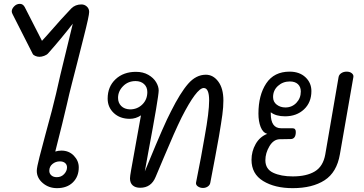

<svg xmlns="http://www.w3.org/2000/svg" viewBox="-20 -975 1888 997"><path d="M389 -106Q389 -58 358.5 -28Q328 2 276 2Q233 2 202 -24.5Q171 -51 171 -88Q171 -105 185 -159.5Q199 -214 216 -277Q255 -418 271 -488Q290 -575 322 -704L358 -852Q295 -771 230 -698Q223 -690 209.5 -685Q196 -680 185 -680Q174 -680 163.5 -684.5Q153 -689 150 -695L46 -900Q41 -909 41 -916Q41 -929 53.5 -942Q66 -955 83 -955Q99 -955 108 -939L198 -763L220 -787Q309 -889 350 -931Q371 -952 403 -952Q419 -952 431 -941Q443 -930 443 -913Q443 -893 415 -783.5Q387 -674 381 -649L353 -540Q339 -486 328 -436Q308 -349 267 -188Q282 -193 299 -193Q338 -193 363.5 -166.5Q389 -140 389 -106ZM328 -106Q328 -120 318 -128.5Q308 -137 291 -137Q269 -137 252.5 -123.5Q236 -110 236 -88Q236 -74 246.5 -64.5Q257 -55 275 -55Q298 -55 313 -71Q328 -87 328 -106Z M1140 -453Q1140 -419 1134.5 -378.5Q1129 -338 1117 -267Q1100 -171 1072 -26Q1070 -14 1059 -6.5Q1048 1 1034 1Q1019 1 1007.5 -7Q996 -15 998 -27Q1027 -171 1043 -267Q1066 -393 1066 -453Q1066 -518 1038 -518Q1001 -518 923 -365Q887 -292 831 -158L788 -56Q765 0 708 0Q683 0 669 -12.5Q655 -25 655 -49Q655 -59 661 -93Q667 -127 675.5 -173.5Q684 -220 689 -249L712 -376Q685 -358 654 -358Q603 -358 571 -388Q539 -418 539 -463Q539 -525 580 -563.5Q621 -602 686 -602Q723 -602 750 -586.5Q777 -571 790.5 -548.5Q804 -526 804 -505Q804 -472 749 -179L732 -85L749 -126Q833 -331 868 -397Q916 -493 957 -540Q998 -587 1049 -587Q1087 -587 1113.5 -551.5Q1140 -516 1140 -453ZM655 -407Q693 -407 719 -432.5Q745 -458 745 -497Q745 -523 728 -538.5Q711 -554 684 -554Q645 -554 619 -527.5Q593 -501 593 -467Q593 -441 609.5 -424.5Q626 -408 655 -407Z M1815 -575 1745 -174Q1729 -80 1665.5 -39Q1602 2 1500 2Q1407 2 1346.5 -35Q1286 -72 1286 -145Q1286 -189 1307.5 -227Q1329 -265 1368 -280Q1345 -286 1333.5 -315.5Q1322 -345 1322 -385Q1322 -481 1362.5 -542Q1403 -603 1484 -603Q1535 -603 1566 -574Q1597 -545 1597 -502Q1597 -443 1558.5 -407Q1520 -371 1460 -371Q1413 -371 1386 -392V-385Q1386 -309 1440 -309H1499Q1516 -309 1516 -290Q1516 -271 1509 -262Q1502 -253 1490 -253Q1453 -253 1432 -252Q1400 -251 1379 -215.5Q1358 -180 1358 -143Q1358 -97 1398.5 -78Q1439 -59 1500 -59Q1572 -59 1615 -85Q1658 -111 1669 -173L1738 -574Q1740 -587 1752 -595Q1764 -603 1780 -603Q1797 -603 1807 -594.5Q1817 -586 1815 -575ZM1398 -471Q1398 -446 1417 -431.5Q1436 -417 1462 -417Q1496 -417 1519 -441Q1542 -465 1542 -500Q1542 -524 1527 -538Q1512 -552 1485 -552Q1449 -552 1423.5 -529Q1398 -506 1398 -471Z"/></svg>

Font: Mali
Style: Italic
Weight: 400
Italic angle: -10°
Version: Version 1.000; ttfautohint (v1.6)